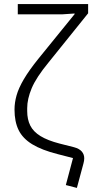

<svg xmlns="http://www.w3.org/2000/svg" viewBox="-20 -760 468 939"><path d="M67 -690V-740H411V-695L217 -454Q157 -381 135 -328.5Q113 -276 113 -231V-217Q113 -176 128 -146Q143 -116 178 -94.5Q213 -73 271 -58L342 -40Q368 -33 380 -19Q392 -5 392 14Q392 20 391 26.5Q390 33 388 40L356 159L302 145L337 13L263 -6Q184 -26 137.5 -54.5Q91 -83 71 -124Q51 -165 51 -224Q51 -258 61 -293.5Q71 -329 96.5 -372.5Q122 -416 168 -473L345 -691V-694L286 -690Z"/></svg>

Font: IBM Plex Sans Light
Style: Regular
Weight: 300
Designer: Mike Abbink, Paul van der Laan, Pieter van Rosmalen
Foundry: Bold Monday
Version: Version 3.201